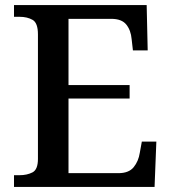

<svg xmlns="http://www.w3.org/2000/svg" viewBox="-20 -734 673 754"><path d="M35 0V-46H57Q86 -46 107.5 -57Q129 -68 129 -110V-599Q129 -644 108 -656Q87 -668 57 -668H35V-714H556L560 -536H502L497 -580Q494 -615 476 -637.5Q458 -660 417 -660H249V-400H489V-347H249V-54H445Q486 -54 505 -77.5Q524 -101 529 -134L537 -178H594L587 0Z"/></svg>

Font: Noto Serif Tibetan Medium
Style: Regular
Weight: 500
Designer: Monotype Design Team
Foundry: Monotype Imaging Inc.
Version: Version 2.103; ttfautohint (v1.8.4.7-5d5b)